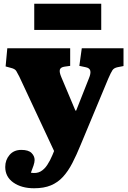

<svg xmlns="http://www.w3.org/2000/svg" viewBox="-20 -776 684 1026"><path d="M162 230Q95 230 51.5 199.5Q8 169 8 116Q8 79 31 52Q54 25 94 25Q132 25 148.5 41.5Q165 58 165 79Q165 91 159 109Q153 127 145 147Q176 152 196.5 140.5Q217 129 232.5 105.5Q248 82 260 53L269 31L83 -367Q74 -385 67 -396.5Q60 -408 39 -413L10 -421L19 -518H355V-424L326 -420Q304 -417 300 -404Q296 -391 308 -363L383 -185H387L455 -357Q466 -383 462.5 -398Q459 -413 437 -417L404 -424L417 -518H640V-423L609 -417Q589 -413 581 -401Q573 -389 559 -357L411 -2Q389 52 366.5 95.5Q344 139 316.5 169Q289 199 252 214.5Q215 230 162 230ZM163 -616V-756H521V-616Z"/></svg>

Font: Literata 18pt Black
Style: Regular
Weight: 900
Designer: Latin by Veronika Burian and Jose Scaglione. Greek by Irene Vlachou. Cyrillic by Vera Evstafieva.
Foundry: TypeTogether
Version: Version 3.103;gftools[0.9.29]